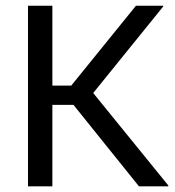

<svg xmlns="http://www.w3.org/2000/svg" viewBox="-20 -660 619 680"><path d="M165.5 -288.6V0H79.1V-639.6H165.5V-356.9H232.4L461.4 -639.6H557.1L558.6 -637.7L310.1 -330.6L576.7 -2.4L575.2 0H472.2L240.2 -288.6Z"/></svg>

Font: Yantramanav
Style: Regular
Weight: 400
Version: Version 1.001;PS 1.0;hotconv 1.0.72;makeotf.lib2.5.5900; ttf